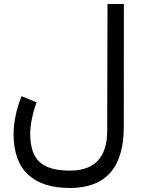

<svg xmlns="http://www.w3.org/2000/svg" viewBox="-20 -687 712 961"><path d="M163.6 -174.8Q147.5 -133.8 139.4 -91.3Q131.3 -48.8 131.3 -17.6Q131.3 81.5 178.5 124.3Q225.6 167 329.6 167Q516.6 167 516.6 -33.2L518.1 -667H600.1L599.6 -52.2Q599.6 253.9 329.1 253.9Q191.9 253.9 119.9 186.3Q47.9 118.7 47.9 -17.1Q47.9 -56.2 57.9 -106.4Q67.9 -156.7 87.9 -205.6Z"/></svg>

Font: Vazir FD-UI
Style: Regular-FD-UI
Weight: 400
Designer: Saber Rastikerdar
Foundry: Saber Rastikerdar
Version: Version 30.1.0